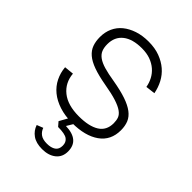

<svg xmlns="http://www.w3.org/2000/svg" viewBox="-218 -642 952 952"><g transform="rotate(45 257.5 -166.5)"><path d="M269 12Q219 12 179 -1Q139 -14 111 -37Q83 -60 67.5 -91.5Q52 -123 49 -159L99 -164Q104 -105 147.5 -70Q191 -35 269 -35Q340 -35 378 -59Q416 -83 416 -133Q416 -153 410.5 -168Q405 -183 387.5 -195.5Q370 -208 337.5 -218.5Q305 -229 252 -238Q196 -248 160 -261Q124 -274 103 -292Q82 -310 73.5 -333.5Q65 -357 65 -387Q65 -422 78 -450.5Q91 -479 115.5 -499Q140 -519 174.5 -530.5Q209 -542 252 -542Q297 -542 331.5 -529Q366 -516 391 -494.5Q416 -473 431.5 -443.5Q447 -414 453 -381L403 -375Q399 -399 387.5 -421Q376 -443 357 -459.5Q338 -476 312 -485.5Q286 -495 252 -495Q187 -495 151.5 -467Q116 -439 116 -388Q116 -364 123 -347Q130 -330 147.5 -317.5Q165 -305 194 -296.5Q223 -288 267 -281Q325 -271 363 -258Q401 -245 424 -227.5Q447 -210 456.5 -187Q466 -164 466 -134Q466 -63 413 -25.5Q360 12 269 12ZM255 209Q213 209 187.5 191Q162 173 152 143L185 130Q192 150 208 161.5Q224 173 253 173Q282 173 299 161.5Q316 150 316 124Q316 100 299 87.5Q282 75 234 75L215 53L248 -6H288L258 44Q355 47 355 126Q355 165 327.5 187Q300 209 255 209Z"/></g></svg>

Font: Geist ExtLt
Style: Regular
Weight: 400
Designer: Basement.studio, Andrés Briganti, Mateo Zaragoza
Foundry: Basement.studio, Vercel, Andrés Briganti, Guido Ferreyra, Mateo Zaragoza
Version: Version 1.401